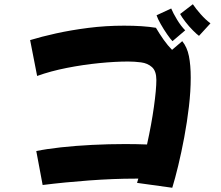

<svg xmlns="http://www.w3.org/2000/svg" viewBox="-20 -868 1040 905"><path d="M918 -699Q908 -706 889.5 -724.5Q871 -743 854 -765Q837 -787 829 -802L889 -848Q903 -827 926 -801Q949 -775 972 -758ZM793 -674Q784 -683 768 -706Q752 -729 737.5 -754.5Q723 -780 718 -796L787 -828Q796 -806 814.5 -775.5Q833 -745 853 -725ZM181 4 151 -156Q199 -166 267 -173.5Q335 -181 413.5 -185Q492 -189 570 -189Q596 -189 622 -188.5Q648 -188 673 -187Q694 -282 705.5 -364.5Q717 -447 717 -491Q717 -533 696.5 -551.5Q676 -570 645 -574Q614 -578 584 -578Q523 -578 447.5 -570.5Q372 -563 295.5 -548Q219 -533 155 -510L122 -679Q174 -695 244 -710.5Q314 -726 396 -736.5Q478 -747 565 -747Q610 -747 647.5 -744.5Q685 -742 715 -737Q732 -708 751.5 -680.5Q771 -653 791 -633L839 -674Q862 -646 870.5 -603.5Q879 -561 879 -502Q879 -438 870.5 -365.5Q862 -293 848.5 -221Q835 -149 820 -87Q805 -25 792 17L626 -6L632 -26H616Q516 -26 400.5 -17.5Q285 -9 181 4Z"/></svg>

Font: Mochiy Pop One
Style: Regular
Weight: 400
Designer: FONTDASU
Foundry: FONTDASU / Google Inc. / Adobe
Version: Version 2.000